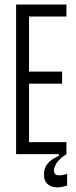

<svg xmlns="http://www.w3.org/2000/svg" viewBox="-20 -680 336 847"><path d="M51 0V-660H108V0ZM63 0V-53H273V0ZM63 -311V-364H254V-311ZM63 -607V-660H273V-607ZM276 139Q260 144 242.5 146Q225 148 209 143Q193 138 183.5 125Q174 112 174 90Q174 63 187 46Q200 29 216 20Q232 11 240 7V-5H273V0Q242 20 230 39Q218 58 218 72Q218 83 223.5 88Q229 93 237.5 93.5Q246 94 256.5 92Q267 90 276 87Z"/></svg>

Font: Bricolage Grotesque 72pt Condensed ExtraLight
Style: Regular
Weight: 250
Width: 3
Designer: Mathieu Triay
Foundry: Atelier Triay
Version: Version 1.001;gftools[0.9.33.dev8+g029e19f]